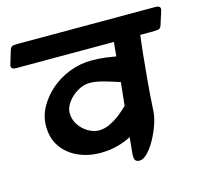

<svg xmlns="http://www.w3.org/2000/svg" viewBox="-157 -717 892 842"><g transform="rotate(-15 288.5 -295.5)"><path d="M-62 -533 -44 -593Q-39 -609 -29 -610.5Q-19 -612 0 -612H617Q645 -612 638 -590L619 -530Q614 -514 603 -512.5Q592 -511 570 -511H522Q518 -483 512.5 -431Q507 -379 501 -312.5Q495 -246 491 -174Q490 -148 478.5 -114.5Q467 -81 450 -50Q433 -19 413.5 1Q394 21 377 21Q362 21 357 12Q352 3 354 -21Q356 -45 361 -90Q333 -75 297 -65.5Q261 -56 220 -56Q166 -56 120 -76.5Q74 -97 46.5 -136Q19 -175 19 -231Q19 -276 41.5 -316.5Q64 -357 101 -389Q138 -421 186 -439.5Q234 -458 285 -458Q321 -458 351 -454Q381 -450 396 -447L402 -511H-41Q-69 -511 -62 -533ZM134 -260Q134 -230 150.5 -205.5Q167 -181 191.5 -167Q216 -153 240 -153Q265 -153 291.5 -166Q318 -179 340 -197Q362 -215 375 -228L386 -333Q354 -344 317 -354.5Q280 -365 251 -365Q225 -365 197.5 -349Q170 -333 152 -308.5Q134 -284 134 -260Z"/></g></svg>

Font: Alkatra Medium
Style: Regular
Weight: 500
Designer: Suman Bhandary
Version: Version 1.100;gftools[0.9.22]